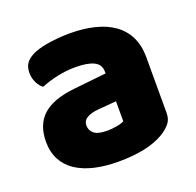

<svg xmlns="http://www.w3.org/2000/svg" viewBox="-98 -604 739 723"><g transform="rotate(-20 272.0 -242.5)"><path d="M260 -108Q277 -108 297.5 -111.5Q318 -115 328 -121V-201L256 -195Q228 -193 210 -183Q192 -173 192 -153Q192 -133 207.5 -120.5Q223 -108 260 -108ZM252 -501Q306 -501 350.5 -490Q395 -479 426.5 -456.5Q458 -434 475 -399.5Q492 -365 492 -318V-94Q492 -68 477.5 -51.5Q463 -35 443 -23Q378 16 260 16Q207 16 164.5 6Q122 -4 91.5 -24Q61 -44 44.5 -75Q28 -106 28 -147Q28 -216 69 -253Q110 -290 196 -299L327 -313V-320Q327 -349 301.5 -361.5Q276 -374 228 -374Q190 -374 154 -366Q118 -358 89 -346Q76 -355 67 -373.5Q58 -392 58 -412Q58 -438 70.5 -453.5Q83 -469 109 -480Q138 -491 177.5 -496Q217 -501 252 -501Z"/></g></svg>

Font: Baloo Paaji
Style: Regular
Weight: 400
Designer: Shuchita Grover and Ek Type
Foundry: Ek Type
Version: Version 1.443;PS 1.000;hotconv 16.6.51;makeotf.lib2.5.65220;